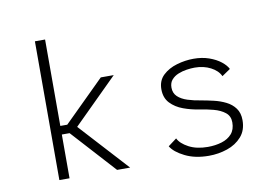

<svg xmlns="http://www.w3.org/2000/svg" viewBox="-79 -880 1459 1022"><g transform="rotate(-10 650.0 -369.5)"><path d="M165.5 0V-750H220.5V-283H258L477.5 -500H547.5L308 -262.5L548 0H477.5L262.5 -236.5H220.5V0Z M972.5 11Q898 11 843.8 -16Q789.5 -43 770 -76L816 -110.5Q830 -81.5 872.2 -59Q914.5 -36.5 975 -36.5Q1016 -36.5 1050.2 -47Q1084.5 -57.5 1105 -80.8Q1125.5 -104 1125.5 -143Q1125.5 -177 1101.2 -196.2Q1077 -215.5 1039.2 -225.5Q1001.5 -235.5 961 -241.5Q920.5 -247.5 879.5 -262.5Q838.5 -277.5 811.2 -306.2Q784 -335 784 -381.5Q784 -428 814.2 -456.8Q844.5 -485.5 890 -498.8Q935.5 -512 980.5 -512Q1026.5 -512 1064 -498.8Q1101.5 -485.5 1126.8 -465.5Q1152 -445.5 1162 -425L1116.5 -394Q1102.5 -425 1064.5 -444.8Q1026.5 -464.5 978.5 -464.5Q959 -464.5 935 -461Q911 -457.5 889 -448.5Q867 -439.5 852.8 -423.2Q838.5 -407 838.5 -381Q838.5 -351 858.2 -332.2Q878 -313.5 911 -303Q944 -292.5 983 -286.5Q1014 -281 1048.5 -273Q1083 -265 1113.2 -250Q1143.5 -235 1162.2 -209.5Q1181 -184 1181 -145Q1181 -90.5 1150.5 -56Q1120 -21.5 1072.2 -5.2Q1024.5 11 972.5 11Z"/></g></svg>

Font: Trispace ExtraLight
Style: Regular
Weight: 200
Designer: Tyler Finck
Foundry: Etcetera Type Company
Version: Version 1.210; ttfautohint (v1.8.3)